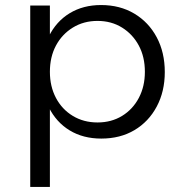

<svg xmlns="http://www.w3.org/2000/svg" viewBox="-20 -548 716 762"><path d="M381 -528Q456 -528 513 -494Q570 -460 602 -400Q634 -340 634 -262Q634 -185 602 -125Q570 -65 513.5 -31.5Q457 2 382 2Q310 2 256.5 -30.5Q203 -63 173.5 -122.5Q144 -182 144 -262Q144 -343 173.5 -403Q203 -463 256.5 -495.5Q310 -528 381 -528ZM367 -465Q312 -465 269 -438.5Q226 -412 202 -367Q178 -322 178 -263Q178 -205 202 -159.5Q226 -114 269 -88Q312 -62 367 -62Q422 -62 464.5 -88Q507 -114 531 -159.5Q555 -205 555 -263Q555 -322 531 -367Q507 -412 464.5 -438.5Q422 -465 367 -465ZM100 -526H178V194H100Z"/></svg>

Font: Alexandria Light
Style: Regular
Weight: 300
Designer: Mohamed Gaber
Foundry: Kief Type Foundry
Version: Version 5.100